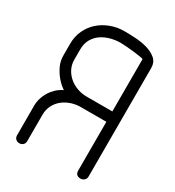

<svg xmlns="http://www.w3.org/2000/svg" viewBox="-175 -829 846 930"><g transform="rotate(30 247.5 -363.5)"><path d="M390 -360V-653Q381 -656 364 -658.5Q347 -661 328 -663Q309 -665 290.5 -666.5Q272 -668 259 -668Q231 -668 203.5 -660.5Q176 -653 154 -638Q132 -623 118.5 -599Q105 -575 105 -542V-486Q105 -457 117 -434Q129 -411 148.5 -394.5Q168 -378 193.5 -369Q219 -360 246 -360ZM246 -302Q220 -302 194.5 -293.5Q169 -285 149 -269Q129 -253 117 -229.5Q105 -206 105 -177V-30Q105 -16 96.5 -8.5Q88 -1 76 -1Q65 -1 56.5 -8.5Q48 -16 48 -30V-177Q46 -216 56.5 -243.5Q67 -271 82 -289.5Q97 -308 112 -318.5Q127 -329 135 -332Q111 -348 92 -371Q75 -391 61.5 -419Q48 -447 49 -485V-542Q49 -583 65 -617Q81 -651 108 -675Q135 -699 171 -712.5Q207 -726 246 -726Q274 -726 309 -724Q344 -722 375 -713Q406 -704 427 -686Q448 -668 448 -635V-30Q448 -16 439 -8.5Q430 -1 419 -1Q390 -1 390 -30V-302Z"/></g></svg>

Font: VDS
Style: Thin
Weight: 100
Width: 0
Designer: artmaker
Foundry: artmaker
Version: Version 1.000 2012 initial release